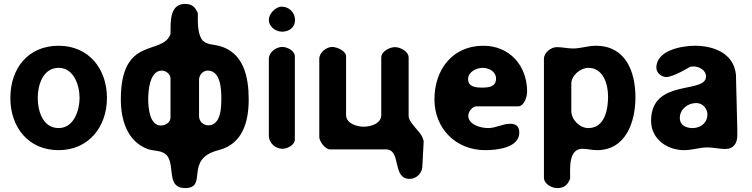

<svg xmlns="http://www.w3.org/2000/svg" viewBox="-20 -761 3847 982"><path d="M33 -260C33 -110 125 7 280 7C433 7 527 -112 527 -260C527 -410 433 -527 280 -527C124 -527 33 -412 33 -260ZM173 -260C173 -325 199 -414 280 -414C358 -414 387 -324 387 -260C387 -197 358 -106 280 -106C198 -106 173 -195 173 -260Z M598 -253C598 -152 628 -41 732 0C767 14 814 4 838 40C873 92 833 201 926 201C1048 201 918 52 1098 7C1223 -25 1252 -141 1252 -253C1252 -366 1227 -495 1098 -527C1071 -534 1030 -532 1012 -560C988 -596 992 -661 992 -693C979 -725 962 -741 926 -741C845 -741 853 -643 852 -587C812 -474 598 -582 598 -253ZM738 -253C738 -296 745 -400 808 -400C828 -400 852 -382 852 -360V-160C852 -134 825 -119 803 -119C744 -119 738 -214 738 -253ZM1042 -400C1110 -400 1112 -300 1112 -257C1112 -214 1111 -120 1045 -120C1020 -120 998 -140 998 -167V-353C998 -377 1018 -400 1042 -400Z M1424 -521C1393 -521 1355 -495 1355 -460V-67C1355 -29 1389 0 1425 0C1448 0 1488 -19 1488 -47V-473C1488 -502 1448 -521 1424 -521ZM1355 -660C1355 -623 1391 -599 1423 -599C1459 -599 1489 -621 1489 -659C1489 -695 1460 -727 1421 -727C1390 -727 1355 -691 1355 -660Z M1679 -521C1650 -521 1613 -493 1613 -460V-60C1613 -38 1644 3 1667 3H1953C2036 3 1982 154 2076 154C2107 154 2138 127 2140 93L2147 -40C2147 -41 2142 -55 2140 -60C2128 -89 2070 -135 2070 -167V-467C2070 -498 2027 -520 2000 -520C1973 -520 1930 -498 1930 -467V-173C1930 -127 1874 -113 1840 -113C1808 -113 1750 -128 1750 -173V-473C1750 -501 1702 -521 1679 -521Z M2202 -253C2202 -102 2313 7 2462 7C2519 7 2636 -4 2636 -83C2636 -114 2620 -128 2589 -128C2550 -128 2517 -106 2477 -106C2440 -106 2375 -122 2375 -170C2375 -188 2395 -217 2416 -217H2629C2662 -217 2676 -268 2676 -292C2676 -425 2587 -527 2452 -527C2295 -527 2202 -406 2202 -253ZM2374 -357C2374 -393 2417 -414 2449 -414C2482 -414 2517 -394 2517 -359C2517 -317 2480 -313 2446 -313C2414 -313 2374 -316 2374 -357Z M2828 -520C2798 -520 2762 -492 2762 -460V147C2762 181 2803 201 2830 201C2866 201 2883 185 2896 153C2897 109 2884 0 2959 0C2984 0 3007 7 3033 7C3182 7 3230 -139 3230 -263C3230 -395 3180 -527 3027 -527C2986 -527 2951 -513 2911 -513C2882 -513 2856 -520 2828 -520ZM2989 -414C3067 -414 3090 -328 3090 -267C3090 -203 3074 -106 2989 -106C2945 -106 2902 -149 2902 -193V-333C2902 -376 2950 -414 2989 -414Z M3310 -143C3310 -50 3392 7 3479 7C3521 7 3557 -7 3599 -7C3630 -7 3658 1 3689 1C3734 1 3751 -30 3751 -69V-100C3750 -142 3745 -338 3744 -380C3732 -491 3627 -527 3534 -527C3470 -527 3337 -505 3337 -415C3337 -389 3362 -367 3388 -367C3423 -367 3504 -416 3511 -420C3513 -420 3525 -421 3528 -421C3556 -421 3591 -402 3591 -370C3591 -278 3310 -362 3310 -143ZM3457 -158C3457 -202 3497 -234 3541 -234C3574 -234 3598 -206 3598 -176C3598 -132 3563 -106 3522 -106C3490 -106 3457 -119 3457 -158Z"/></svg>

Font: Asimov Print
Style: Regular
Weight: 500
Designer: Google
Version: Version 2.000980: 2014